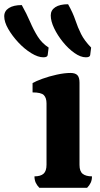

<svg xmlns="http://www.w3.org/2000/svg" viewBox="-139 -888 471 908"><path d="M47 0Q36 -11 30 -24Q24 -37 24 -54Q53 -54 67 -66.5Q81 -79 81 -109V-399Q81 -425 68.5 -438Q56 -451 15 -451V-495Q30 -504 61.5 -515.5Q93 -527 129.5 -535Q166 -543 194 -543Q217 -543 227 -532.5Q237 -522 237 -497V-108Q237 -78 252 -66Q267 -54 296 -54Q296 -37 290 -24Q284 -11 273 0ZM267 -617Q242 -617 213 -637.5Q184 -658 158.5 -689.5Q133 -721 117 -754.5Q101 -788 101 -815Q101 -840 122.5 -854Q144 -868 183 -868Q206 -827 217.5 -792.5Q229 -758 244.5 -727Q260 -696 292 -663Q289 -638 287.5 -627.5Q286 -617 267 -617ZM66 -617Q41 -617 9 -636.5Q-23 -656 -52 -687Q-81 -718 -100 -751Q-119 -784 -119 -811Q-119 -836 -97 -850Q-75 -864 -36 -864Q-13 -823 3.5 -784.5Q20 -746 39.5 -715Q59 -684 91 -663Q88 -638 86.5 -627.5Q85 -617 66 -617Z"/></svg>

Font: Calistoga
Style: Regular
Weight: 400
Designer: Yvonne Schuttler, Eben Sorkin
Foundry: www.sorkintype.com
Version: Version 1.010; ttfautohint (v1.8.4.7-5d5b)